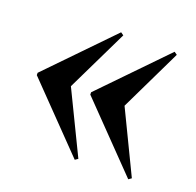

<svg xmlns="http://www.w3.org/2000/svg" viewBox="-87 -573 636 624"><g transform="rotate(20 231.0 -261.5)"><path d="M241.5 -47.5 231.5 -40.5 21.5 -257V-265L231.5 -481.5L241.5 -474.5L138 -261ZM426.5 -47.5 416.5 -40.5 206.5 -257V-265L416.5 -481.5L426.5 -474.5L323.5 -261Z"/></g></svg>

Font: Newsreader 72pt SemiBold
Style: Regular
Weight: 600
Designer: Hugues Gentile
Foundry: Production Type
Version: Version 1.003; ttfautohint (v1.8.3)